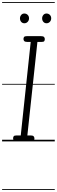

<svg xmlns="http://www.w3.org/2000/svg" viewBox="-25 -1349 542 1832"><path d="M135.5 0Q115.5 0 107.8 -8Q100 -16 100 -27.5Q100 -41 105.8 -48.8Q111.5 -56.5 131.5 -56.5H173L268 -949H234.5Q214.5 -949 206.8 -956.8Q199 -964.5 199 -976.5Q199 -989 205 -996.5Q211 -1004 230.5 -1004H367Q387.5 -1004 395 -996Q402.5 -988 402.5 -976.5Q402.5 -964 397.2 -956.5Q392 -949 372 -949H332L236 -56.5H269.5Q288.5 -56.5 296 -48.5Q303.5 -40.5 303.5 -27.5Q303.5 -15 298.2 -7.5Q293 0 273 0ZM135.5 0Q115.5 0 107.8 -8Q100 -16 100 -27.5Q100 -41 105.8 -48.8Q111.5 -56.5 131.5 -56.5H173L268 -949H234.5Q214.5 -949 206.8 -956.8Q199 -964.5 199 -976.5Q199 -989 205 -996.5Q211 -1004 230.5 -1004H367Q387.5 -1004 395 -996Q402.5 -988 402.5 -976.5Q402.5 -964 397.2 -956.5Q392 -949 372 -949H332L236 -56.5H269.5Q288.5 -56.5 296 -48.5Q303.5 -40.5 303.5 -27.5Q303.5 -15 298.2 -7.5Q293 0 273 0ZM419 -1127Q400.5 -1127 388.8 -1140.5Q377 -1154 377 -1174Q377 -1192 388.5 -1206Q400 -1220 419 -1220Q437.5 -1220 450.5 -1207.2Q463.5 -1194.5 463.5 -1174Q463.5 -1154.5 450.8 -1140.8Q438 -1127 419 -1127ZM207 -1127Q189 -1127 177.2 -1140.5Q165.5 -1154 165.5 -1174Q165.5 -1192 177 -1206Q188.5 -1220 207 -1220Q226 -1220 239 -1207.2Q252 -1194.5 252 -1174Q252 -1154.5 239.2 -1140.8Q226.5 -1127 207 -1127ZM-5 455H497.5V463H-5ZM-5 -16H497.5V0H-5ZM-5 -549H497.5V-541H-5ZM-5 -1329H497.5V-1321H-5Z"/></svg>

Font: Edu SA Dotted Guide
Style: Regular
Weight: 400
Designer: Tina and Corey Anderson, Eben Sorkin, Mirko Velimirovic
Foundry: Google for Education
Version: Version 2.000